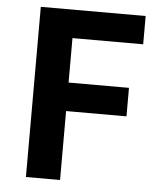

<svg xmlns="http://www.w3.org/2000/svg" viewBox="-53 -786 691 832"><g transform="rotate(5 292.5 -370.0)"><path d="M90.8 0V-740.2H546.9V-617.2H239.3V-423.8H502V-299.8H239.3V0Z"/></g></svg>

Font: Nasu
Style: Bold
Weight: 700
Designer: Ryoko NISHIZUKA (kana &amp; ideographs); Paul D. Hunt (Latin, Greek &amp; Cyrillic); Wenlong ZHANG (bopomofo); Sandoll C
Version: Version 2014.1215